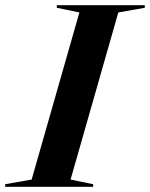

<svg xmlns="http://www.w3.org/2000/svg" viewBox="-72 -720 578 740"><path d="M-52 0H287V-10L200 -28L384 -672L486 -690V-700H147V-690L234 -672L50 -28L-52 -10Z"/></svg>

Font: Mazius Display Extra Italic
Style: Bold
Weight: 700
Italic angle: -17°
Designer: Alberto Casagrande & Collletttivo
Foundry: Collletttivo
Version: Version 2.000;Glyphs 3.2 (3217)